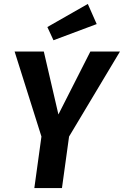

<svg xmlns="http://www.w3.org/2000/svg" viewBox="-20 -953 628 973"><path d="M330 -261 294 0H154L190 -261L54 -692H202L276 -373L438 -692H588ZM470 -831 251 -749 220 -816 425 -933Z"/></svg>

Font: Fira Sans Condensed SemiBold
Style: Italic
Weight: 600
Width: 3
Italic angle: -8°
Designer: bBox Type GmbH & Carrois Corporate GbR & Edenspiekermann AG
Foundry: bBox Type GmbH & Carrois Corporate GbR & Edenspiekermann AG
Version: Version 4.301